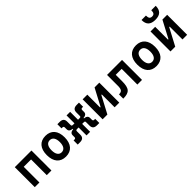

<svg xmlns="http://www.w3.org/2000/svg" viewBox="292 -2146 3517 3517"><g transform="rotate(-45 2051.0 -387.0)"><path d="M388.2 0H508.8V-517.6H77.1V0H197.8V-406.7H388.2Z M878.9 9.8C1025.9 9.8 1110.4 -87.9 1110.4 -258.8C1110.4 -429.7 1025.9 -527.3 878.9 -527.3C731.9 -527.3 647.5 -429.7 647.5 -258.8C647.5 -87.9 731.9 9.8 878.9 9.8ZM878.9 -102.5C810.5 -102.5 771.5 -159.2 771.5 -258.8C771.5 -358.9 810.5 -415 878.9 -415C947.3 -415 986.3 -358.9 986.3 -258.8C986.3 -159.2 947.3 -102.5 878.9 -102.5Z M1185.1 4.9H1244.6C1310.5 4.9 1346.2 -22.9 1346.2 -88.9V-161.1C1346.2 -161.6 1346.2 -162.1 1346.2 -162.6C1346.2 -196.8 1346.2 -205.6 1380.9 -205.6H1418V0H1510.7V-205.6H1548.8C1583.5 -205.6 1583.5 -196.8 1583.5 -162.6C1583.5 -162.1 1583.5 -161.6 1583.5 -161.1V-88.9C1583.5 -22.9 1619.1 4.9 1685.1 4.9H1744.6V-102.5H1718.8C1704.1 -102.5 1689.9 -110.8 1689.9 -131.3V-182.1C1689.9 -224.1 1658.7 -247.6 1619.1 -251L1606 -252V-265.6L1619.1 -266.6C1658.7 -270 1689.9 -293.5 1689.9 -335.4V-386.2C1689.9 -406.7 1704.1 -415 1718.8 -415H1744.6V-522.5H1685.1C1619.1 -522.5 1583.5 -494.6 1583.5 -428.7V-356.9C1583.5 -356.4 1583.5 -356 1583.5 -355.5C1583.5 -321.3 1583.5 -312.5 1548.8 -312.5H1510.7V-517.6H1418V-312.5H1380.9C1346.2 -312.5 1346.2 -321.3 1346.2 -355.5C1346.2 -356 1346.2 -356.4 1346.2 -356.9V-428.7C1346.2 -494.6 1310.5 -522.5 1244.6 -522.5H1185.1V-415H1210.9C1225.6 -415 1239.7 -406.7 1239.7 -386.2V-335.4C1239.7 -293.5 1271 -270 1310.5 -266.6L1323.7 -265.6V-252L1310.5 -251C1271 -247.6 1239.7 -224.1 1239.7 -182.1V-131.3C1239.7 -110.8 1225.6 -102.5 1210.9 -102.5H1185.1Z M1835 0H1958L2133.8 -332H2146V0H2266.6V-517.6H2143.6L1967.8 -185.5H1955.6V-517.6H1835Z M2369.6 0C2531.7 0 2581.1 -56.2 2581.1 -244.6V-406.7H2734.9V0H2855.5V-517.6H2466.8V-241.2C2466.8 -141.1 2444.3 -110.8 2369.6 -110.8Z M3222.7 9.8C3369.6 9.8 3454.1 -87.9 3454.1 -258.8C3454.1 -429.7 3369.6 -527.3 3222.7 -527.3C3075.7 -527.3 2991.2 -429.7 2991.2 -258.8C2991.2 -87.9 3075.7 9.8 3222.7 9.8ZM3222.7 -102.5C3154.3 -102.5 3115.2 -159.2 3115.2 -258.8C3115.2 -358.9 3154.3 -415 3222.7 -415C3291 -415 3330.1 -358.9 3330.1 -258.8C3330.1 -159.2 3291 -102.5 3222.7 -102.5Z M3592.8 0H3715.8L3891.6 -332H3903.8V0H4024.4V-517.6H3901.4L3725.6 -185.5H3713.4V-517.6H3592.8ZM3808.6 -604.5C3934.1 -604.5 3992.7 -662.1 3992.7 -782.7H3877.9C3877.9 -719.2 3859.9 -689.9 3808.6 -689.9C3758.3 -689.9 3739.3 -717.8 3739.3 -782.7H3624.5C3624.5 -663.1 3682.1 -604.5 3808.6 -604.5Z"/></g></svg>

Font: Cascadia Mono SemiBold
Style: Regular
Weight: 600
Monospace: yes
Designer: Aaron Bell
Foundry: Saja Typeworks
Version: Version 2404.023